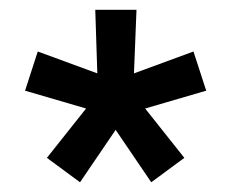

<svg xmlns="http://www.w3.org/2000/svg" viewBox="-20 -770 505 393"><path d="M402.1 -584.4 376 -664.6 254.2 -619.8 259.4 -750H175L179.2 -619.8L57.3 -664.6L31.3 -584.4L156.2 -547.9L76 -446.9L143.8 -396.9L216.7 -504.2L289.6 -396.9L357.3 -446.9L277.1 -547.9Z"/></svg>

Font: Manrope3 Medium
Style: Regular
Weight: 500
Width: 4
Designer: Mikhail Sharanda
Foundry: Mikhail Sharanda
Version: Version 3.000;PS 003.000;hotconv 1.0.88;makeotf.lib2.5.64775